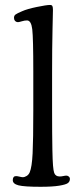

<svg xmlns="http://www.w3.org/2000/svg" viewBox="-20 -735 324 763"><path d="M112.3 -295.4V-450.7Q112.3 -583 108.2 -618.4Q104 -653.8 87.4 -653.8Q77.6 -653.8 66.7 -650.4Q55.7 -647 51.8 -647Q44.4 -647 40 -651.9Q35.6 -656.7 35.6 -664.1Q35.6 -672.9 42 -677.5Q48.3 -682.1 67.9 -690.4Q87.4 -699.2 126.2 -707.3Q165 -715.3 178.7 -715.3Q186 -715.3 188.2 -710.9Q190.4 -706.5 190.4 -695.3Q190.4 -691.9 188.7 -617.9Q187 -543.9 187 -446.8V-301.8Q187 -239.3 187.3 -209Q187.5 -178.7 188.2 -138.2Q189 -97.7 190.7 -77.1Q192.4 -56.6 195.3 -48.3Q200.2 -33.7 217.3 -33.7Q223.6 -33.7 231.4 -35.4Q239.3 -37.1 243.7 -37.1Q249 -37.1 253.4 -33.4Q257.8 -29.8 257.8 -23.9Q257.8 -13.7 250 -7.6Q242.2 -1.5 215.3 2.9Q188.5 7.3 141.1 7.3Q76.2 7.3 53.5 1.5Q30.8 -4.4 30.8 -19Q30.8 -35.2 43.9 -35.2Q48.3 -35.2 57.4 -33Q66.4 -30.8 70.3 -30.8Q78.1 -30.8 86.2 -35.9Q94.2 -41 98.1 -50.3Q106.9 -70.8 109.6 -125.5Q112.3 -180.2 112.3 -295.4Z"/></svg>

Font: Cooper*
Style: Regular
Weight: 400
Designer: Owen Earl
Foundry: indestructible type*
Version: Version 0.001